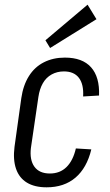

<svg xmlns="http://www.w3.org/2000/svg" viewBox="-20 -793 468 820"><path d="M179 7Q128 7 95 -13Q62 -33 48.5 -72Q35 -111 42 -166L71 -374Q79 -429 103.5 -468Q128 -507 167.5 -527Q207 -547 257 -547Q332 -547 369 -505.5Q406 -464 403 -385L335 -381Q338 -433 317 -460.5Q296 -488 253 -488Q224 -488 200.5 -475Q177 -462 163 -437.5Q149 -413 144 -379L112 -161Q106 -110 127 -81Q148 -52 193 -52Q236 -52 264 -79.5Q292 -107 304 -159L370 -155Q351 -76 302.5 -34.5Q254 7 179 7ZM392 -711 194 -588 174 -621 354 -773Z"/></svg>

Font: Pathway Extreme Condensed Light
Style: Italic
Weight: 300
Width: 3
Italic angle: -8°
Version: Version 1.001;gftools[0.9.26]